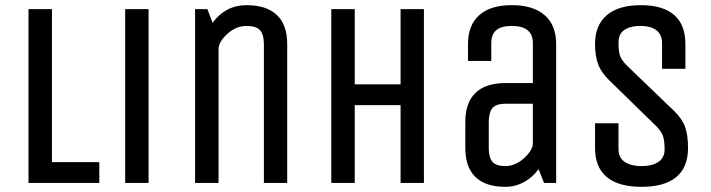

<svg xmlns="http://www.w3.org/2000/svg" viewBox="-20 -705 2741 740"><path d="M362.8 0H89.8V-669.9H180.2V-80.1H362.8Z M552.7 0H462.4V-669.9H552.7Z M1086.9 0H997.1V-535.2Q997.1 -571.8 982.4 -588.4Q967.8 -605 930.2 -605Q889.6 -605 856 -574.2Q822.3 -543.5 822.3 -515.1V0H731.9V-669.9H779.3L799.3 -617.2Q849.6 -685.1 930.2 -685.1Q1007.3 -685.1 1047.1 -647.2Q1086.9 -609.4 1086.9 -535.2Z M1613.8 0H1523.9V-299.8H1347.2V0H1256.8V-669.9H1347.2V-379.9H1523.9V-669.9H1613.8Z M2033.7 -151.9V-305.2H1927.7Q1892.1 -305.2 1877.9 -288.3Q1863.8 -271.5 1863.8 -234.9V-134.8Q1863.8 -98.1 1877.9 -81.5Q1892.1 -64.9 1927.7 -64.9Q1964.8 -64.9 1998.5 -94.2Q2033.7 -126.5 2033.7 -151.9ZM2123.5 0H2076.7L2055.7 -53.2Q2033.2 -21.5 1999.5 -3.2Q1965.8 15.1 1927.7 15.1Q1851.6 15.1 1812.5 -22.7Q1773.4 -60.5 1773.4 -134.8V-234.9Q1773.4 -309.1 1812.5 -346.9Q1851.6 -384.8 1927.7 -384.8H2033.7V-539.1Q2033.7 -605 1952.6 -605Q1911.6 -605 1892.6 -588.6Q1873.5 -572.3 1873.5 -539.1V-470.2H1783.7V-535.2Q1783.7 -607.4 1826.7 -646.2Q1869.6 -685.1 1952.6 -685.1Q2035.6 -685.1 2079.6 -646.2Q2123.5 -607.4 2123.5 -535.2Z M2273.4 -134.8V-230H2363.8V-130.9Q2363.8 -99.6 2384.8 -83Q2409.2 -64.9 2452.6 -64.9Q2496.1 -64.9 2520.5 -83Q2541.5 -99.6 2541.5 -128.9Q2541.5 -163.6 2534.7 -182.1Q2527.8 -200.7 2506.8 -221.2L2330.6 -393.1Q2298.3 -423.8 2285.9 -455.8Q2273.4 -487.8 2273.4 -535.2Q2273.4 -607.9 2318.6 -646.5Q2363.8 -685.1 2450.7 -685.1Q2534.7 -685.1 2578.1 -647.5Q2621.6 -609.9 2621.6 -535.2V-439.9H2531.7V-539.1Q2531.7 -569.8 2511.7 -586.9Q2490.7 -605 2447.8 -605Q2405.8 -605 2382.8 -586.9Q2363.8 -571.8 2363.8 -540Q2363.8 -505.9 2370.4 -488.3Q2377 -470.7 2398.4 -450.2L2577.6 -277.8Q2609.4 -247.1 2620.6 -215.3Q2631.8 -183.6 2631.8 -134.8Q2631.8 -60.1 2586.4 -22.5Q2541 15.1 2452.6 15.1Q2364.3 15.1 2318.8 -22.5Q2273.4 -60.1 2273.4 -134.8Z"/></svg>

Font: Unica One
Style: Bold
Weight: 400
Designer: Eduardo Rodriguez Tunni
Foundry: Eduardo Rodriguez Tunni
Version: Version 1.001